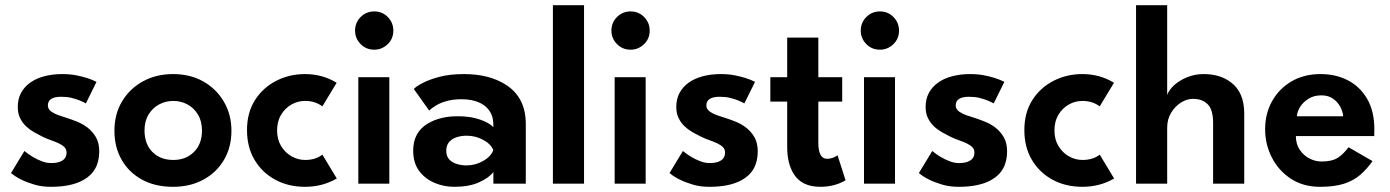

<svg xmlns="http://www.w3.org/2000/svg" viewBox="-20 -708 5358 740"><path d="M176 12Q141 12 112.5 3.5Q56 -13 22.5 -41L74 -126Q106.5 -99.5 140 -87Q158.5 -79.5 177 -79.5Q204 -79.5 218 -88Q236.5 -98 236.5 -120Q236.5 -133 228 -141.2Q219.5 -149.5 206 -155.8Q192.5 -162 176 -167.8Q159.5 -173.5 143.8 -181.2Q128 -189 111.2 -198.5Q94.5 -208 80.5 -221.2Q66.5 -234.5 57.5 -252.8Q48.5 -271 48.5 -295.5Q48.5 -326.5 61 -349.8Q73.5 -373 96 -389.2Q118.5 -405.5 150.2 -414Q182 -422.5 220 -422.5Q249.5 -422.5 273.5 -417.8Q297.5 -413 315 -407.5Q335.5 -401 352 -392.5L311 -309.5Q298 -316.5 283 -322.5Q270.5 -327 254.5 -331Q238.5 -335 215.5 -335Q164.5 -335 164.5 -301.5Q164.5 -283.5 187.5 -272Q200.5 -264.5 236 -254Q255 -248 277 -239.2Q299 -230.5 318 -215.8Q337 -201 349.8 -179Q362.5 -157 362.5 -124.5Q362.5 -48 301 -14Q254.5 12 176 12Z M647 12Q577.5 12 526.8 -16Q476 -44 448.5 -92.8Q421 -141.5 421 -204Q421 -268.5 450.8 -317.8Q480.5 -367 531.5 -394.8Q582.5 -422.5 647 -422.5Q713.5 -422.5 764 -393.8Q814.5 -365 843.2 -315.5Q872 -266 872 -204Q872 -141 843.5 -92.2Q815 -43.5 764.2 -15.8Q713.5 12 647 12ZM648 -91.5Q696.5 -91.5 727.5 -122.2Q758.5 -153 758.5 -205Q758.5 -240.5 743.2 -266Q728 -291.5 703 -305.2Q678 -319 648 -319Q618.5 -319 593.2 -305.5Q568 -292 552.5 -266.5Q537 -241 537 -205Q537 -153 567.5 -122.2Q598 -91.5 648 -91.5Z M1155.5 12Q1091 12 1040.5 -15.5Q990 -43 961 -92Q932 -141 932 -206.5Q932 -273.5 962.5 -321.8Q993 -370 1044 -396.2Q1095 -422.5 1155.5 -422.5Q1223 -422.5 1277.5 -389L1222.5 -298Q1194.5 -319 1156 -319Q1127.5 -319 1103 -305Q1078.5 -291 1063.2 -265.5Q1048 -240 1048 -205.5Q1048 -170 1063.8 -144.5Q1079.5 -119 1104.2 -105.2Q1129 -91.5 1156 -91.5Q1196.5 -91.5 1222.5 -112L1278 -20Q1223 12 1155.5 12Z M1422.5 -516.5Q1391 -516.5 1369.8 -538.2Q1348.5 -560 1348.5 -590Q1348.5 -621 1370 -642.5Q1391.5 -664 1422.5 -664Q1453.5 -664 1474.8 -642.2Q1496 -620.5 1496 -590Q1496 -558.5 1474 -537.5Q1452 -516.5 1422.5 -516.5ZM1480.5 0H1361V-410.5H1480.5Z M1730.5 12Q1691 12 1654.8 -3.2Q1618.5 -18.5 1595.5 -49.2Q1572.5 -80 1572.5 -127.5Q1572.5 -199 1630 -232.5Q1677 -260 1744 -260Q1793 -260 1829.2 -247.5Q1865.5 -235 1881.5 -218Q1881.5 -235 1880 -246.2Q1878.5 -257.5 1873 -269.5Q1859 -297.5 1829.8 -311.5Q1800.5 -325.5 1760 -325.5Q1727 -325.5 1702.5 -318.8Q1678 -312 1661.2 -302Q1644.5 -292 1634 -282L1575 -365Q1582 -373.5 1606.8 -387Q1631.5 -400.5 1672.2 -411.5Q1713 -422.5 1768 -422.5Q1867 -422.5 1931 -380.5Q2006.5 -331.5 2006.5 -230V0H1881.5V-45Q1864.5 -22.5 1826.2 -5.2Q1788 12 1730.5 12ZM1778 -70.5Q1812 -70.5 1842 -87.5Q1872 -104.5 1881 -129V-130Q1871.5 -153.5 1841.8 -169.2Q1812 -185 1778.5 -185Q1759 -185 1741 -179.5Q1723 -174 1711.5 -161.2Q1700 -148.5 1700 -126.5Q1700 -106 1711.2 -93.8Q1722.5 -81.5 1740.5 -76Q1758.5 -70.5 1778 -70.5Z M2231 0H2111V-688H2231Z M2410.5 -516.5Q2379 -516.5 2357.8 -538.2Q2336.5 -560 2336.5 -590Q2336.5 -621 2358 -642.5Q2379.5 -664 2410.5 -664Q2441.5 -664 2462.8 -642.2Q2484 -620.5 2484 -590Q2484 -558.5 2462 -537.5Q2440 -516.5 2410.5 -516.5ZM2468.5 0H2349V-410.5H2468.5Z M2714 12Q2679 12 2650.5 3.5Q2594 -13 2560.5 -41L2612 -126Q2644.5 -99.5 2678 -87Q2696.5 -79.5 2715 -79.5Q2742 -79.5 2756 -88Q2774.5 -98 2774.5 -120Q2774.5 -133 2766 -141.2Q2757.5 -149.5 2744 -155.8Q2730.5 -162 2714 -167.8Q2697.5 -173.5 2681.8 -181.2Q2666 -189 2649.2 -198.5Q2632.5 -208 2618.5 -221.2Q2604.5 -234.5 2595.5 -252.8Q2586.5 -271 2586.5 -295.5Q2586.5 -326.5 2599 -349.8Q2611.5 -373 2634 -389.2Q2656.5 -405.5 2688.2 -414Q2720 -422.5 2758 -422.5Q2787.5 -422.5 2811.5 -417.8Q2835.5 -413 2853 -407.5Q2873.5 -401 2890 -392.5L2849 -309.5Q2836 -316.5 2821 -322.5Q2808.5 -327 2792.5 -331Q2776.5 -335 2753.5 -335Q2702.5 -335 2702.5 -301.5Q2702.5 -283.5 2725.5 -272Q2738.5 -264.5 2774 -254Q2793 -248 2815 -239.2Q2837 -230.5 2856 -215.8Q2875 -201 2887.8 -179Q2900.5 -157 2900.5 -124.5Q2900.5 -48 2839 -14Q2792.5 12 2714 12Z M3142 12Q3069.5 12 3039 -38Q3014 -78 3014 -141V-316.5H2949V-410.5H3014V-563H3134V-410.5H3226V-316.5H3134V-158Q3134 -96 3167.5 -96Q3189.5 -96 3208 -109.5L3239 -13Q3196 12 3142 12Z M3371.5 -516.5Q3340 -516.5 3318.8 -538.2Q3297.5 -560 3297.5 -590Q3297.5 -621 3319 -642.5Q3340.5 -664 3371.5 -664Q3402.5 -664 3423.8 -642.2Q3445 -620.5 3445 -590Q3445 -558.5 3423 -537.5Q3401 -516.5 3371.5 -516.5ZM3429.5 0H3310V-410.5H3429.5Z M3675 12Q3640 12 3611.5 3.5Q3555 -13 3521.5 -41L3573 -126Q3605.5 -99.5 3639 -87Q3657.5 -79.5 3676 -79.5Q3703 -79.5 3717 -88Q3735.5 -98 3735.5 -120Q3735.5 -133 3727 -141.2Q3718.5 -149.5 3705 -155.8Q3691.5 -162 3675 -167.8Q3658.5 -173.5 3642.8 -181.2Q3627 -189 3610.2 -198.5Q3593.5 -208 3579.5 -221.2Q3565.5 -234.5 3556.5 -252.8Q3547.5 -271 3547.5 -295.5Q3547.5 -326.5 3560 -349.8Q3572.5 -373 3595 -389.2Q3617.5 -405.5 3649.2 -414Q3681 -422.5 3719 -422.5Q3748.5 -422.5 3772.5 -417.8Q3796.5 -413 3814 -407.5Q3834.5 -401 3851 -392.5L3810 -309.5Q3797 -316.5 3782 -322.5Q3769.5 -327 3753.5 -331Q3737.5 -335 3714.5 -335Q3663.5 -335 3663.5 -301.5Q3663.5 -283.5 3686.5 -272Q3699.5 -264.5 3735 -254Q3754 -248 3776 -239.2Q3798 -230.5 3817 -215.8Q3836 -201 3848.8 -179Q3861.5 -157 3861.5 -124.5Q3861.5 -48 3800 -14Q3753.5 12 3675 12Z M4151.5 12Q4087 12 4036.5 -15.5Q3986 -43 3957 -92Q3928 -141 3928 -206.5Q3928 -273.5 3958.5 -321.8Q3989 -370 4040 -396.2Q4091 -422.5 4151.5 -422.5Q4219 -422.5 4273.5 -389L4218.5 -298Q4190.5 -319 4152 -319Q4123.5 -319 4099 -305Q4074.5 -291 4059.2 -265.5Q4044 -240 4044 -205.5Q4044 -170 4059.8 -144.5Q4075.5 -119 4100.2 -105.2Q4125 -91.5 4152 -91.5Q4192.5 -91.5 4218.5 -112L4274 -20Q4219 12 4151.5 12Z M4775.5 0H4655.5V-234.5Q4655.5 -285 4634.8 -306Q4614 -327 4578 -327Q4554.5 -327 4531.8 -312.8Q4509 -298.5 4493.8 -273.5Q4478.5 -248.5 4478.5 -216V0H4358.5V-688H4478.5V-342Q4485.5 -361.5 4505.5 -379.8Q4525.5 -398 4555 -410.2Q4584.5 -422.5 4619.5 -422.5Q4682.5 -422.5 4724.5 -390.5Q4775.5 -352 4775.5 -270.5Z M5067.5 12Q5003 12 4955.5 -19Q4908 -50 4882 -100.8Q4856 -151.5 4856 -210Q4856 -270 4882.8 -318Q4909.5 -366 4957.5 -394.2Q5005.5 -422.5 5069.5 -422.5Q5129 -422.5 5175.8 -398Q5222.5 -373.5 5249.8 -326Q5277 -278.5 5277 -209Q5277 -196 5276.5 -183.5H4974.5Q4974.5 -153 4989.2 -131Q5004 -109 5026.8 -97.2Q5049.5 -85.5 5073.5 -85.5Q5113.5 -85.5 5135.5 -99.5Q5157.5 -113.5 5177.5 -140.5L5270 -87Q5248 -56 5222.2 -33.8Q5196.5 -11.5 5159.8 0.2Q5123 12 5067.5 12ZM5156.5 -260Q5156 -275.5 5146.8 -294.2Q5137.5 -313 5119 -326.8Q5100.5 -340.5 5072.5 -340.5Q5044.5 -340.5 5023.8 -327.8Q5003 -315 4991.2 -296.5Q4979.5 -278 4978.5 -260Z"/></svg>

Font: Lucymar Sans SemiBold
Style: Regular
Weight: 600
Foundry: The League of Moveable Type (original font) / Main changes by Cristiano Sobral with portions from Mirco Monsees
Version: Version 2.001;August 30, 2020;FontCreator 13.0.0.2681 64-bit